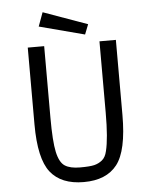

<svg xmlns="http://www.w3.org/2000/svg" viewBox="-59 -917 779 979"><g transform="rotate(-5 330.5 -427.5)"><path d="M472 -695H556V-311Q556 -128 501 -57.5Q446 13 330.5 13Q215 13 160 -56.5Q105 -126 105 -302V-695H189V-329Q189 -207 201 -152.5Q213 -98 240 -80.5Q267 -63 317.5 -63Q368 -63 390.5 -68.5Q413 -74 431 -88.5Q449 -103 456 -134Q472 -198 472 -329ZM170 -797 196 -868 422 -787 402 -736Z"/></g></svg>

Font: Ruda
Style: Regular
Weight: 400
Designer: Mariela Monsalve, Angelina Sanchez
Foundry: Mariela Monsalve, Angelina Sanchez
Version: Version 1.002